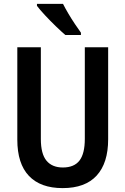

<svg xmlns="http://www.w3.org/2000/svg" viewBox="-20 -957 645 987"><path d="M536 -241Q536 -119 477 -54.5Q418 10 302 10Q188 10 128.5 -53Q69 -116 69 -239V-714H190V-242Q190 -166 219 -131Q248 -96 303 -96Q361 -96 388.5 -131.5Q416 -167 416 -243V-714H536ZM304 -937Q315 -915 331.5 -887Q348 -859 365.5 -833Q383 -807 396 -789V-777H316Q296 -794 267 -822Q238 -850 211 -879Q184 -908 170 -927V-937Z"/></svg>

Font: Noto Sans Hebrew Condensed SemiBold
Style: Regular
Weight: 600
Width: 3
Designer: Monotype Design Team
Foundry: Monotype Imaging Inc.
Version: Version 2.004; ttfautohint (v1.8.4.7-5d5b)